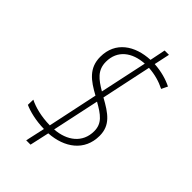

<svg xmlns="http://www.w3.org/2000/svg" viewBox="-247 -836 972 972"><g transform="rotate(45 238.5 -350.5)"><path d="M171 -46 148 58H179L202 -46C311 -53 395 -113 395 -221C395 -297 345 -331 271 -372L328 -641C373 -638 411 -627 447 -609L463 -642C429 -659 385 -672 335 -675L353 -759H322L305 -675C199 -670 114 -615 114 -506C114 -426 166 -388 236 -350L179 -80C116 -81 64 -95 28 -113L27 -75C58 -61 110 -47 171 -46ZM298 -641 244 -388C190 -420 152 -448 152 -509C152 -590 212 -636 298 -641ZM209 -81 263 -334C323 -300 359 -274 359 -218C359 -135 295 -87 209 -81Z"/></g></svg>

Font: Noto Sans SemiCondensed ExtraLight
Style: Italic
Weight: 200
Width: 4
Italic angle: -12°
Designer: Monotype Design Team
Foundry: Monotype Imaging Inc.
Version: Version 2.013